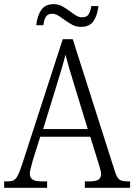

<svg xmlns="http://www.w3.org/2000/svg" viewBox="-21 -901 644 921"><path d="M-1 -31H16Q35 -31 45.5 -37Q56 -43 64 -58.5Q72 -74 84 -109L280 -713H328L531 -76Q540 -48 552 -39.5Q564 -31 592 -31H603V0H386V-31H409Q439 -31 451.5 -39.5Q464 -48 464 -68Q464 -79 450 -123L412 -245H172L137 -134Q122 -82 122 -68Q122 -49 135 -40Q148 -31 180 -31H205V0H-1ZM400 -282 339 -481Q304 -594 293 -639Q285 -602 251 -493L186 -282ZM285 -808Q267 -822 254.5 -828.5Q242 -835 230 -835Q208 -835 199 -820.5Q190 -806 187 -780H153Q157 -823 176 -852Q195 -881 236 -881Q258 -881 275.5 -872Q293 -863 317 -845Q335 -831 347.5 -824.5Q360 -818 373 -818Q395 -818 404 -832Q413 -846 417 -872H451Q447 -829 428 -800.5Q409 -772 368 -772Q345 -772 327 -781.5Q309 -791 285 -808Z"/></svg>

Font: Noto Serif NarrowLight
Style: Regular
Weight: 300
Width: 4
Designer: Monotype Design Team
Foundry: Monotype Imaging Inc.
Version: Version 1.001